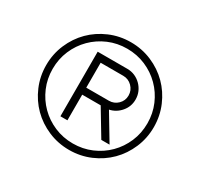

<svg xmlns="http://www.w3.org/2000/svg" viewBox="-130 -814 966 927"><g transform="rotate(30 353.0 -350.0)"><path d="M353 -650Q415 -650 470 -626.5Q525 -603 565.5 -562.5Q606 -522 629.5 -467Q653 -412 653 -350Q653 -288 629.5 -233Q606 -178 565.5 -137.5Q525 -97 470 -73.5Q415 -50 353 -50Q291 -50 236 -73.5Q181 -97 140.5 -137.5Q100 -178 76.5 -233Q53 -288 53 -350Q53 -412 76.5 -467Q100 -522 140.5 -562.5Q181 -603 236 -626.5Q291 -650 353 -650ZM353 -614Q298 -614 250 -593.5Q202 -573 166 -537Q130 -501 109.5 -453Q89 -405 89 -350Q89 -295 109.5 -247Q130 -199 166 -163Q202 -127 250 -106.5Q298 -86 353 -86Q408 -86 456 -106.5Q504 -127 540 -163Q576 -199 596.5 -247Q617 -295 617 -350Q617 -405 596.5 -453Q576 -501 540 -537Q504 -573 456 -593.5Q408 -614 353 -614ZM275 -170H236V-530H401Q424 -530 443.5 -521.5Q463 -513 478 -498Q493 -483 501.5 -463.5Q510 -444 510 -421Q510 -382 485 -352.5Q460 -323 423 -315L510 -170H464L378 -313H275ZM275 -352H401Q430 -352 450.5 -372Q471 -392 471 -421Q471 -450 450.5 -470.5Q430 -491 401 -491H275Z"/></g></svg>

Font: Afrihost Sans
Style: Regular
Weight: 400
Designer: Afrihost SP Pty Ltd
Version: Version 1.000